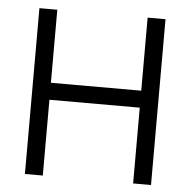

<svg xmlns="http://www.w3.org/2000/svg" viewBox="-45 -639 581 631"><g transform="rotate(5 246.0 -323.5)"><path d="M60 -597H119V-356H417V-597H476V-50H417V-300H119V-50H60Z"/></g></svg>

Font: IBM 3270 Semi-Condensed
Style: Condensed
Weight: 400
Monospace: yes
Version: Version 2.3.1